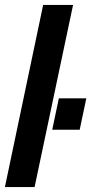

<svg xmlns="http://www.w3.org/2000/svg" viewBox="-35 -763 372 783"><path d="M-15 0 141 -743H263L106 0ZM178 -234 205 -362H317L290 -234Z"/></svg>

Font: Saira ExtraCondensed ExtraBold
Style: Italic
Weight: 800
Width: 2
Italic angle: -12°
Designer: Hector Gatti with collaboration of the Omnibus-Type team
Foundry: Omnibus-Type
Version: Version 1.101